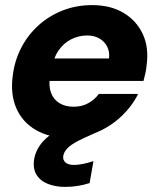

<svg xmlns="http://www.w3.org/2000/svg" viewBox="-20 -528 617 752"><path d="M250 12Q174 12 121 -18.5Q68 -49 44 -104Q20 -159 30 -232Q37 -290 63 -340.5Q89 -391 130.5 -428.5Q172 -466 225.5 -487Q279 -508 341 -508Q413 -508 464 -477.5Q515 -447 539.5 -394Q564 -341 554 -271Q553 -257 549.5 -241.5Q546 -226 542 -211H131L147 -299H407Q410 -326 399.5 -346Q389 -366 369 -377.5Q349 -389 321 -389Q289 -389 259.5 -374.5Q230 -360 209.5 -330.5Q189 -301 181 -255L176 -226Q170 -192 179.5 -165.5Q189 -139 212 -124.5Q235 -110 269 -110Q301 -110 326 -124Q351 -138 367 -160H521Q497 -112 456 -73Q415 -34 362 -11Q309 12 250 12ZM235 204Q197 204 167 192Q137 180 122.5 155.5Q108 131 114 94Q119 66 137 40Q155 14 192.5 -10.5Q230 -35 293 -60L339 -79L359 -10L306 14Q267 32 249.5 47.5Q232 63 228 81Q225 98 236 108Q247 118 270 118Q285 118 305 114Q325 110 346 103L331 189Q310 196 285.5 200Q261 204 235 204Z"/></svg>

Font: DM Sans 36pt Black
Style: Italic
Weight: 900
Italic angle: -10°
Designer: Colophon Foundry, Jonny Pinhorn
Foundry: Colophon Foundry
Version: Version 4.004;gftools[0.9.30]